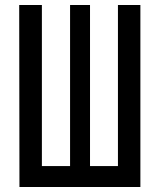

<svg xmlns="http://www.w3.org/2000/svg" viewBox="-20 -750 640 770"><path d="M58 0H543V-730H453V-84H341V-730H261V-84H148V-730H57Z"/></svg>

Font: JetBrains Mono Medium
Style: Regular
Weight: 436
Monospace: yes
Designer: Philipp Nurullin, Konstantin Bulenkov
Foundry: JetBrains
Version: Version 2.305